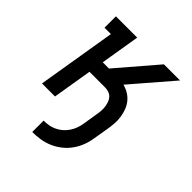

<svg xmlns="http://www.w3.org/2000/svg" viewBox="-200 -653 1001 1001"><g transform="rotate(45 300.0 -152.5)"><path d="M198 215V131Q216 131 234.5 128Q253 125 271 116.5Q289 108 304 95Q319 82 330 65.5Q341 49 347.5 31Q354 13 357 -6L370 -88Q373 -103 374 -118Q375 -133 373 -147Q371 -161 366.5 -174.5Q362 -188 353 -198Q344 -208 331 -213Q318 -218 303 -218H187L151 0H55L127 -436H80V-520H237L201 -302H247L434 -520H553L360 -296Q382 -290 401 -278.5Q420 -267 434 -250Q448 -233 456 -212Q464 -191 467.5 -168.5Q471 -146 469.5 -122Q468 -98 464 -75L450 8Q446 37 435.5 65Q425 93 407.5 118Q390 143 365.5 162.5Q341 182 313 194Q285 206 255.5 210.5Q226 215 198 215Z"/></g></svg>

Font: Iosevka Etoile Medium
Style: Italic
Weight: 500
Italic angle: -9°
Designer: Belleve Invis
Foundry: Belleve Invis
Version: Version 22.1.2; ttfautohint (v1.8.4)